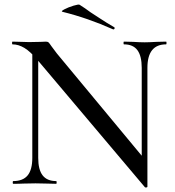

<svg xmlns="http://www.w3.org/2000/svg" viewBox="-20 -808 770 844"><path d="M122 -602 148 -600V-114Q148 -62 167.5 -37Q187 -12 227 -12Q229 -12 229 -6Q229 0 227 0Q201 0 187 -1L136 -2L82 -1Q67 0 38 0Q36 0 36 -6Q36 -12 38 -12Q81 -12 101.5 -37Q122 -62 122 -114ZM617 15 146 -543Q113 -582 87 -597.5Q61 -613 35 -613Q33 -613 33 -619Q33 -625 35 -625L74 -624Q86 -623 108 -623L159 -624Q169 -625 182 -625Q190 -625 194 -621Q198 -617 206 -605L230 -573L620 -103L628 13Q628 15 623.5 16Q619 17 617 15ZM628 13 603 -18V-510Q603 -562 584 -587.5Q565 -613 525 -613Q523 -613 523 -619Q523 -625 525 -625L565 -624Q595 -622 616 -622Q634 -622 668 -624L710 -625Q712 -625 712 -619Q712 -613 710 -613Q628 -613 628 -510ZM255 -756Q246 -758 263 -767Q280 -776 303 -783Q326 -790 330 -787Q354 -772 378 -754Q388 -748 419.5 -727Q451 -706 481 -689Q484 -688 484 -685Q484 -682 482 -680Q480 -678 477 -679Q365 -729 255 -756Z"/></svg>

Font: Cormorant Unicase Medium
Style: Regular
Weight: 500
Designer: Christian Thalmann (Catharsis Fonts)
Foundry: Catharsis Fonts
Version: Version 4.000